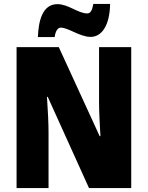

<svg xmlns="http://www.w3.org/2000/svg" viewBox="-20 -953 749 973"><path d="M172 -765H257C262 -803 277 -813 288 -813C326 -813 385 -766 439 -766C494 -766 536 -821 538 -933H453C447 -899 438 -885 422 -885C376 -885 326 -932 271 -932C194 -932 175 -845 172 -765ZM645 0V-714H482V-436C482 -391 485 -327 489 -263H485L278 -714H64V0H226V-281C226 -325 223 -393 218 -462H222L431 0Z"/></svg>

Font: Noto Sans Devanagari UI Condensed Black
Style: Regular
Weight: 900
Width: 3
Designer: Jelle Bosma - Monotype Design Team
Foundry: Monotype Imaging Inc.
Version: Version 2.004